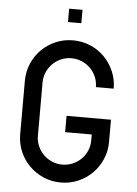

<svg xmlns="http://www.w3.org/2000/svg" viewBox="-58 -899 672 944"><g transform="rotate(5 278.0 -427.5)"><path d="M58.6 -482.4Q58.6 -527.8 75.7 -567.9Q92.8 -607.9 122.6 -637.7Q152.3 -667.5 192.4 -684.6Q232.4 -701.7 277.8 -701.7Q323.2 -701.7 363.3 -684.6Q403.3 -667.5 432.9 -637.7Q462.4 -607.9 479.7 -567.9Q497.1 -527.8 497.1 -482.4H409.2Q409.2 -509.3 398.9 -533.2Q388.7 -557.1 370.6 -575Q352.5 -592.8 328.6 -603Q304.7 -613.3 277.8 -613.3Q250.5 -613.3 226.6 -603Q202.6 -592.8 184.8 -575Q167 -557.1 156.5 -533.2Q146 -509.3 146 -482.4V-219.2Q146 -191.9 156.5 -168.2Q167 -144.5 184.8 -126.7Q202.6 -108.9 226.6 -98.6Q250.5 -88.4 277.8 -88.4Q304.7 -88.4 328.6 -98.6Q352.5 -108.9 370.6 -126.7Q388.7 -144.5 398.9 -168.2Q409.2 -191.9 409.2 -219.2V-248.5H277.8V-329.1H497.1V-219.2Q497.1 -173.8 479.7 -133.8Q462.4 -93.8 432.9 -64.2Q403.3 -34.7 363.3 -17.3Q323.2 0 277.8 0Q232.4 0 192.4 -17.3Q152.3 -34.7 122.6 -64.2Q92.8 -93.8 75.7 -133.8Q58.6 -173.8 58.6 -219.2ZM310.5 -855V-789.1H244.6V-855Z"/></g></svg>

Font: Aeronef
Style: Regular
Weight: 400
Designer: Peter Wiegel - CAT-Fonts Germany
Foundry: CAT-Fonts, Peter Wiegel
Version: Version 0.002